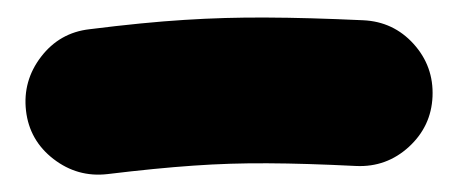

<svg xmlns="http://www.w3.org/2000/svg" viewBox="-20 -117 525 220"><path d="M9.8 9.8Q5.9 -24.4 27.1 -52Q48.3 -79.6 82.5 -83.5Q144.5 -91.3 191.2 -94.2Q237.8 -97.2 285.4 -96.9Q333 -96.7 396 -93.8Q430.7 -92.3 453.9 -66.7Q477.1 -41 475.6 -6.3Q474.1 27.8 448.5 51.3Q422.9 74.7 388.2 73.2Q330.1 70.3 286.9 70.1Q243.7 69.8 201.4 72.8Q159.2 75.7 103 82.5Q68.8 86.4 41.3 65.2Q13.7 43.9 9.8 9.8Z"/></svg>

Font: Mikhak-DS1-FD Black
Style: Regular
Weight: 900
Designer: Amin Abedi
Version: Version 3.2